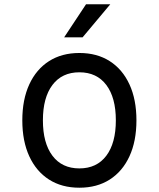

<svg xmlns="http://www.w3.org/2000/svg" viewBox="-20 -860 740 895"><path d="M350 15Q268 15 208.5 -23Q149 -61 116.5 -131.5Q84 -202 84 -299Q84 -396 116.5 -466.5Q149 -537 208.5 -575Q268 -613 350 -613Q432 -613 491.5 -575Q551 -537 583.5 -466.5Q616 -396 616 -299Q616 -202 583.5 -131.5Q551 -61 491.5 -23Q432 15 350 15ZM350 -75Q431 -75 475.5 -134Q520 -193 520 -299Q520 -405 475.5 -464Q431 -523 350 -523Q269 -523 224.5 -464Q180 -405 180 -299Q180 -193 224.5 -134Q269 -75 350 -75ZM279 -686 381 -840H494L365 -686Z"/></svg>

Font: Martian Mono Light
Style: Regular
Weight: 300
Monospace: yes
Designer: Roman Shamin
Foundry: Evil Martians
Version: Version 1.000; ttfautohint (v1.8.4.7-5d5b)